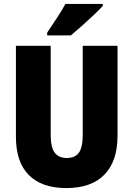

<svg xmlns="http://www.w3.org/2000/svg" viewBox="-20 -947 679 977"><path d="M578 -255Q578 -127 511.5 -58.5Q445 10 317 10Q193 10 127 -56Q61 -122 61 -251V-714H238V-261Q238 -197 258.5 -170Q279 -143 320 -143Q362 -143 381.5 -170Q401 -197 401 -262V-714H578ZM503 -917Q487 -899 458.5 -872Q430 -845 398.5 -817Q367 -789 341 -767H220V-781Q244 -817 269.5 -855.5Q295 -894 313 -927H503Z"/></svg>

Font: Noto Sans Khmer UI Condensed Black
Style: Regular
Weight: 900
Width: 3
Designer: Danh Hong and the Monotype Design Team
Foundry: Monotype Imaging Inc.
Version: Version 2.002; ttfautohint (v1.8.4.7-5d5b)